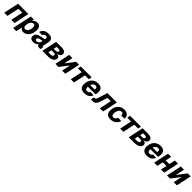

<svg xmlns="http://www.w3.org/2000/svg" viewBox="932 -3388 6377 6377"><g transform="rotate(45 4120.5 -199.0)"><path d="M9 0 122.2 -536H606L492.8 0H342.2L432 -424.2H248.8L159 0Z M576 150 722.2 -536H866.8L842.8 -413.6L833.2 -426.4Q864.2 -483 911.5 -515.5Q958.8 -548 1026 -548Q1107 -548 1146.3 -496Q1185.6 -444 1185.6 -354Q1185.6 -277.6 1164.9 -211.2Q1144.2 -144.8 1106.3 -94.4Q1068.4 -44 1017.1 -16Q965.8 12 904.8 12Q853.8 12 820.1 -12.1Q786.4 -36.2 774.2 -76.4L726 150ZM885.2 -103.4Q916 -103.4 942.2 -121.4Q968.4 -139.4 988.7 -170.5Q1009 -201.6 1020 -242.5Q1031 -283.4 1031 -328.8Q1031 -380 1013.4 -406.3Q995.8 -432.6 957.2 -432.6Q926.2 -432.6 898.6 -415Q871 -397.4 850.8 -365.7Q830.6 -334 819 -291.8Q807.4 -249.6 807.4 -200.4Q807.4 -153.2 828.4 -128.3Q849.4 -103.4 885.2 -103.4Z M1593 -244 1454.2 -214.4Q1416 -206.8 1397.6 -189.4Q1379.2 -172 1379.2 -139.2Q1379.2 -115.4 1392.2 -103.1Q1405.2 -90.8 1432.2 -90.8Q1464.4 -90.8 1491.2 -102.1Q1518 -113.4 1536.9 -137.5Q1555.8 -161.6 1563.6 -199.4Q1566.6 -215.6 1571.8 -240.4Q1577 -265.2 1582.2 -292.4Q1587.4 -319.6 1590.9 -342.9Q1594.4 -366.2 1594.4 -379.2Q1594.4 -408.4 1580.5 -423.8Q1566.6 -439.2 1530.4 -439.2Q1489.6 -439.2 1465.7 -420.5Q1441.8 -401.8 1428.4 -362.2L1279.2 -368.6Q1309.2 -460 1372.4 -504Q1435.6 -548 1552.8 -548Q1650.6 -548 1697.8 -508.1Q1745 -468.2 1745 -390.8Q1745 -370.6 1740.1 -340.5Q1735.2 -310.4 1728.1 -276.7Q1721 -243 1713.4 -211.5Q1705.8 -180 1700.9 -156.4Q1696 -132.8 1696 -123.6Q1696 -111.8 1702.4 -107.3Q1708.8 -102.8 1720.8 -102.8H1736.4L1714.8 0Q1706.8 2.2 1690.7 3.9Q1674.6 5.6 1659.2 5.6Q1609.8 5.6 1584.9 -14.4Q1560 -34.4 1560 -69.4Q1560 -80.4 1561.9 -91.9Q1563.8 -103.4 1567.8 -116L1577.2 -108Q1560.2 -72.2 1532.1 -45.2Q1504 -18.2 1464.9 -3.1Q1425.8 12 1375.6 12Q1304 12 1263.8 -19.4Q1223.6 -50.8 1223.6 -109.6Q1223.6 -189.4 1274.6 -234.5Q1325.6 -279.6 1422.8 -299.2L1613.2 -337.4Z M1800 0 1913.2 -536H2157.2Q2257.4 -536 2309.5 -505.5Q2361.6 -475 2361.6 -413.2Q2361.6 -372.6 2342.3 -342.8Q2323 -313 2287.9 -296.4Q2252.8 -279.8 2205.4 -276.8L2205.8 -277.2Q2267.8 -274.2 2300.6 -246.9Q2333.4 -219.6 2333.4 -172.6Q2333.4 -129.6 2311.9 -97.2Q2290.4 -64.8 2253.9 -43.1Q2217.4 -21.4 2170.7 -10.7Q2124 0 2073.6 0ZM1974 -107.6H2086.2Q2128.4 -107.6 2154.8 -124.4Q2181.2 -141.2 2181.2 -178Q2181.2 -201.2 2163.6 -214.2Q2146 -227.2 2111.8 -227.2H1999.6ZM2018.6 -316.8H2107.8Q2138.2 -316.8 2159.5 -323.8Q2180.8 -330.8 2192.1 -345.2Q2203.4 -359.6 2203.4 -382.6Q2203.4 -404.8 2185.8 -416.6Q2168.2 -428.4 2132 -428.4H2042.8Z M2412 0 2525.2 -536H2675.2L2608.2 -219.2L2850 -536H2989.8L2876.6 0H2726.6L2791.6 -307.6L2556.8 0Z M3135.6 0 3225.4 -424.2H3045.2L3068.6 -536H3579.4L3556 -424.2H3376.4L3286.6 0Z M3769.4 12Q3665 12 3611 -42.2Q3557 -96.4 3557 -186.8Q3557 -264.8 3578.6 -330.9Q3600.2 -397 3642.2 -445.6Q3684.2 -494.2 3745.2 -521.1Q3806.2 -548 3884.6 -548Q3951.2 -548 3996.3 -526.4Q4041.4 -504.8 4064.8 -461.3Q4088.2 -417.8 4088.2 -352.8Q4088.2 -319.4 4083.6 -286.5Q4079 -253.6 4071 -227.6H3689.6L3709.2 -319.6H3937.4Q3939.4 -328 3940.4 -338.4Q3941.4 -348.8 3941.4 -362.8Q3941.4 -400.2 3921.5 -418.5Q3901.6 -436.8 3867.2 -436.8Q3830.4 -436.8 3801.2 -419.6Q3772 -402.4 3752.1 -370.4Q3732.2 -338.4 3721.6 -293.9Q3711 -249.4 3711 -195.2Q3711 -146.2 3732.4 -123.9Q3753.8 -101.6 3794.2 -101.6Q3832.4 -101.6 3860.8 -117.6Q3889.2 -133.6 3900.2 -167.2L4049.2 -158.4Q4016.2 -77.8 3948.1 -32.9Q3880 12 3769.4 12Z M4080 0 4104.6 -117.6H4136.2Q4162.4 -117.6 4180.6 -136.1Q4198.8 -154.6 4209.8 -189.6L4320.4 -536H4763L4649.8 0H4499.2L4589 -424.2H4433.4L4345.8 -148.8Q4323.4 -75.8 4280.3 -37.9Q4237.2 0 4175.8 0Z M5000 12Q4896.2 12 4844.3 -37.8Q4792.4 -87.6 4792.4 -183.6Q4792.4 -296.4 4833.4 -378Q4874.4 -459.6 4947.5 -503.8Q5020.6 -548 5116.8 -548Q5186.8 -548 5233.2 -523.5Q5279.6 -499 5302.8 -452.1Q5326 -405.2 5326 -338.2L5171.4 -331Q5171.4 -385.2 5153.2 -408.6Q5135 -432 5092.4 -432Q5050.2 -432 5017.4 -402.1Q4984.6 -372.2 4965.8 -321.2Q4947 -270.2 4947 -206.4Q4947 -151.4 4965.5 -127.4Q4984 -103.4 5024.8 -103.4Q5070 -103.4 5102 -129.5Q5134 -155.6 5151.8 -210.2L5305 -204.2Q5284 -138 5240.7 -89.4Q5197.4 -40.8 5136.4 -14.4Q5075.4 12 5000 12Z M5453.6 0 5543.4 -424.2H5363.2L5386.6 -536H5897.4L5874 -424.2H5694.4L5604.6 0Z M5859 0 5972.2 -536H6216.2Q6316.4 -536 6368.5 -505.5Q6420.6 -475 6420.6 -413.2Q6420.6 -372.6 6401.3 -342.8Q6382 -313 6346.9 -296.4Q6311.8 -279.8 6264.4 -276.8L6264.8 -277.2Q6326.8 -274.2 6359.6 -246.9Q6392.4 -219.6 6392.4 -172.6Q6392.4 -129.6 6370.9 -97.2Q6349.4 -64.8 6312.9 -43.1Q6276.4 -21.4 6229.7 -10.7Q6183 0 6132.6 0ZM6033 -107.6H6145.2Q6187.4 -107.6 6213.8 -124.4Q6240.2 -141.2 6240.2 -178Q6240.2 -201.2 6222.6 -214.2Q6205 -227.2 6170.8 -227.2H6058.6ZM6077.6 -316.8H6166.8Q6197.2 -316.8 6218.5 -323.8Q6239.8 -330.8 6251.1 -345.2Q6262.4 -359.6 6262.4 -382.6Q6262.4 -404.8 6244.8 -416.6Q6227.2 -428.4 6191 -428.4H6101.8Z M6705.4 12Q6601 12 6547 -42.2Q6493 -96.4 6493 -186.8Q6493 -264.8 6514.6 -330.9Q6536.2 -397 6578.2 -445.6Q6620.2 -494.2 6681.2 -521.1Q6742.2 -548 6820.6 -548Q6887.2 -548 6932.3 -526.4Q6977.4 -504.8 7000.8 -461.3Q7024.2 -417.8 7024.2 -352.8Q7024.2 -319.4 7019.6 -286.5Q7015 -253.6 7007 -227.6H6625.6L6645.2 -319.6H6873.4Q6875.4 -328 6876.4 -338.4Q6877.4 -348.8 6877.4 -362.8Q6877.4 -400.2 6857.5 -418.5Q6837.6 -436.8 6803.2 -436.8Q6766.4 -436.8 6737.2 -419.6Q6708 -402.4 6688.1 -370.4Q6668.2 -338.4 6657.6 -293.9Q6647 -249.4 6647 -195.2Q6647 -146.2 6668.4 -123.9Q6689.8 -101.6 6730.2 -101.6Q6768.4 -101.6 6796.8 -117.6Q6825.2 -133.6 6836.2 -167.2L6985.2 -158.4Q6952.2 -77.8 6884.1 -32.9Q6816 12 6705.4 12Z M7052.6 0 7165.8 -536.6H7315.8L7202.6 0ZM7372.8 0 7486 -536H7636L7522.8 0ZM7132.8 -211.4 7156.6 -322.6H7542L7518.2 -211.4Z M7654 0 7767.2 -536H7917.2L7850.2 -219.2L8092 -536H8231.8L8118.6 0H7968.6L8033.6 -307.6L7798.8 0Z"/></g></svg>

Font: Geist
Style: Italic
Weight: 400
Italic angle: -12°
Designer: Basement.studio, Andrés Briganti, Mateo Zaragoza
Foundry: Basement.studio, Vercel, Andrés Briganti, Guido Ferreyra, Mateo Zaragoza
Version: Version 1.500